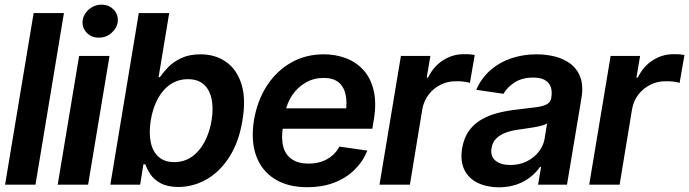

<svg xmlns="http://www.w3.org/2000/svg" viewBox="-20 -783 2922 814"><path d="M251 -727.5 130.4 0H1.5L122.6 -727.5Z M224.6 0 315.4 -545.9H444.3L353.5 0ZM398.9 -623.5Q368.2 -623 348.1 -643.8Q328.1 -664.6 330.1 -692.9Q333 -722.2 356.4 -742.7Q379.9 -763.2 410.6 -763.2Q441.4 -763.2 461.4 -742.7Q481.4 -722.2 479.5 -692.9Q476.6 -664.6 453.1 -643.8Q429.7 -623 398.9 -623.5Z M736.3 9.8Q689.9 9.3 661.4 -6.1Q632.8 -21.5 617.9 -43.9Q603 -66.4 596.2 -86.4H587.9L574.2 0H447.8L568.4 -727.5H697.3L652.3 -455.6H657.7Q670.9 -475.1 692.6 -497.8Q714.4 -520.5 748.3 -536.6Q782.2 -552.7 830.1 -552.7Q893.1 -552.7 938.7 -520.5Q984.4 -488.3 1003.9 -425.8Q1023.4 -363.3 1007.8 -272Q993.2 -182.1 953.4 -119.1Q913.6 -56.2 857.2 -23.4Q800.8 9.3 736.3 9.8ZM718.8 -95.7Q761.2 -95.7 793.7 -118.7Q826.2 -141.6 847.4 -181.6Q868.7 -221.7 877 -272.5Q885.3 -323.2 877.2 -362.8Q869.1 -402.3 844.2 -424.8Q819.3 -447.3 776.4 -447.3Q735.4 -447.3 702.9 -425.5Q670.4 -403.8 649.2 -364.7Q627.9 -325.7 619.1 -272.5Q610.8 -219.7 619.1 -179.9Q627.4 -140.1 652.6 -117.9Q677.7 -95.7 718.8 -95.7Z M1283.2 10.7Q1200.2 10.7 1144.5 -24.2Q1088.9 -59.1 1065.9 -122.8Q1043 -186.5 1056.6 -272.9Q1070.8 -356.4 1111.3 -419.2Q1151.9 -481.9 1213.6 -517.3Q1275.4 -552.7 1352.5 -552.7Q1403.3 -552.7 1447 -536.1Q1490.7 -519.5 1521.2 -485.6Q1551.8 -451.7 1564.2 -399.4Q1576.7 -347.2 1564.9 -275.4L1558.6 -237.3H1110.8L1125.5 -323.7H1509.3L1444.8 -300.3Q1452.6 -346.2 1445.6 -380.4Q1438.5 -414.6 1415.8 -433.6Q1393.1 -452.6 1352.1 -452.6Q1310.1 -452.6 1275.6 -432.6Q1241.2 -412.6 1218.8 -379.4Q1196.3 -346.2 1189.5 -305.7L1179.7 -245.6Q1171.4 -195.3 1181.2 -160.4Q1190.9 -125.5 1218.3 -107.4Q1245.6 -89.4 1288.6 -89.4Q1317.9 -89.4 1342.8 -97.7Q1367.7 -106 1387.2 -122.1Q1406.7 -138.2 1418.9 -161.6L1537.6 -144.5Q1518.1 -97.2 1482.2 -62.3Q1446.3 -27.3 1396 -8.3Q1345.7 10.7 1283.2 10.7Z M1588.9 0 1679.7 -545.9H1804.7L1789.1 -454.1H1794.9Q1817.9 -502 1858.9 -527.8Q1899.9 -553.7 1946.8 -553.2Q1957.5 -553.7 1970.2 -552.7Q1982.9 -551.8 1992.7 -549.8L1972.2 -431.6Q1964.4 -434.6 1947 -436.8Q1929.7 -439 1913.6 -438.5Q1878.4 -439 1848.1 -423.8Q1817.9 -408.7 1797.4 -382.1Q1776.9 -355.5 1770.5 -320.3L1717.8 0Z M2095.2 11.2Q2043.5 10.7 2005.1 -7.8Q1966.8 -26.4 1948.7 -63.2Q1930.7 -100.1 1939 -153.3Q1946.8 -199.2 1969 -229.5Q1991.2 -259.8 2023.9 -277.8Q2056.6 -295.9 2095 -305.2Q2133.3 -314.5 2173.8 -318.8Q2222.7 -324.2 2252.9 -328.4Q2283.2 -332.5 2298.6 -341.1Q2314 -349.6 2317.4 -368.2V-370.6Q2323.7 -410.2 2304.4 -432.1Q2285.2 -454.1 2240.2 -454.1Q2193.8 -454.1 2161.9 -433.6Q2129.9 -413.1 2114.7 -385.3L1999 -402.3Q2021 -452.1 2059.3 -485.6Q2097.7 -519 2147.7 -535.9Q2197.8 -552.7 2254.9 -552.7Q2293.9 -552.7 2331.3 -543.7Q2368.7 -534.7 2397.7 -513.2Q2426.8 -491.7 2440.4 -455.6Q2454.1 -419.4 2444.8 -365.2L2383.8 0H2261.2L2273.9 -75.2H2269.5Q2253.9 -52.7 2229.5 -33Q2205.1 -13.2 2171.6 -1.2Q2138.2 10.7 2095.2 11.2ZM2143.6 -83.5Q2182.6 -83.5 2213.4 -98.9Q2244.1 -114.3 2264.2 -139.9Q2284.2 -165.5 2289.1 -195.8L2299.3 -259.8Q2292.5 -254.9 2277.6 -250.7Q2262.7 -246.6 2244.1 -243.4Q2225.6 -240.2 2207.8 -237.8Q2189.9 -235.4 2177.2 -233.4Q2147.9 -229.5 2123.8 -220.5Q2099.6 -211.4 2083.7 -195.8Q2067.9 -180.2 2064 -155.3Q2058.1 -120.1 2080.8 -101.8Q2103.5 -83.5 2143.6 -83.5Z M2478 0 2568.8 -545.9H2693.8L2678.2 -454.1H2684.1Q2707 -502 2748 -527.8Q2789.1 -553.7 2835.9 -553.2Q2846.7 -553.7 2859.4 -552.7Q2872.1 -551.8 2881.8 -549.8L2861.3 -431.6Q2853.5 -434.6 2836.2 -436.8Q2818.8 -439 2802.7 -438.5Q2767.6 -439 2737.3 -423.8Q2707 -408.7 2686.5 -382.1Q2666 -355.5 2659.7 -320.3L2606.9 0Z"/></svg>

Font: Inter Tight SemiBold
Style: Italic
Weight: 600
Italic angle: -9.39999°
Designer: Rasmus Andersson
Foundry: rsms
Version: Version 3.004